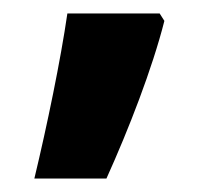

<svg xmlns="http://www.w3.org/2000/svg" viewBox="-20 -136 325 285"><path d="M224 -105 217 -116H80C70 -47 50 50 31 129H138C171 56 206 -34 224 -105Z"/></svg>

Font: Noto Kufi Arabic
Style: Bold
Weight: 700
Designer: Monotype Design Team, David Williams, Khaled Hosny
Foundry: Google LLC
Version: Version 2.109